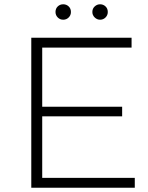

<svg xmlns="http://www.w3.org/2000/svg" viewBox="-20 -876 693 896"><path d="M171 -378H550V-333H171ZM177 -46H609V0H126V-700H594V-654H177ZM447 -784Q433 -784 422 -794.5Q411 -805 411 -820Q411 -836 422 -846Q433 -856 447 -856Q462 -856 472.5 -846Q483 -836 483 -820Q483 -805 472.5 -794.5Q462 -784 447 -784ZM275 -784Q260 -784 249.5 -794.5Q239 -805 239 -820Q239 -836 249.5 -846Q260 -856 275 -856Q290 -856 300.5 -846Q311 -836 311 -820Q311 -805 300.5 -794.5Q290 -784 275 -784Z"/></svg>

Font: MOST Montserrat Light
Style: Regular
Weight: 300
Designer: Julieta Ulanovsky
Foundry: Julieta Ulanovsky
Version: Version 8.000;March 11, 2024;FontCreator 15.0.0.2926 64-bit